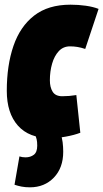

<svg xmlns="http://www.w3.org/2000/svg" viewBox="-20 -580 441 820"><path d="M195 10Q104 10 56.5 -43.5Q9 -97 9 -192Q9 -301 37.5 -384Q66 -467 126 -513.5Q186 -560 281 -560Q315 -560 346.5 -555.5Q378 -551 401 -542L344 -371Q326 -377 310.5 -379.5Q295 -382 279 -382Q250 -382 231 -361.5Q212 -341 202.5 -308Q193 -275 193 -237Q193 -207 205 -188Q217 -169 246 -169Q276 -169 306 -174L323 -13Q297 -3 261 3.5Q225 10 195 10ZM42 209 63 88Q75 92 89 92Q110 92 124.5 81Q139 70 139 42Q139 25 136.5 15Q134 5 130 -7L239 -8Q245 8 247.5 27.5Q250 47 250 68Q250 137 210 178.5Q170 220 108 220Q88 220 72.5 217Q57 214 42 209Z"/></svg>

Font: Georama Condensed Black
Style: Italic
Weight: 900
Width: 3
Italic angle: -9°
Designer: Jean-Baptiste Levee
Foundry: Production Type
Version: Version 1.000